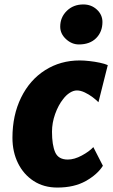

<svg xmlns="http://www.w3.org/2000/svg" viewBox="-20 -836 507 864"><path d="M238 8Q177 8 131.5 -21.5Q86 -51 61 -101.8Q36 -152.5 36 -216Q36 -317.5 75 -397Q114 -476.5 183 -520.2Q252 -564 339 -564Q358.5 -564 382.8 -561.2Q407 -558.5 429.2 -553.8Q451.5 -549 465 -543L423 -376Q413.5 -386 397 -398.5Q380.5 -411 361.5 -420Q342.5 -429 326 -429Q310.5 -429 294 -418.5Q277.5 -408 264 -390Q242.5 -363 228.2 -323.2Q214 -283.5 214 -243Q214 -184 228.2 -151Q242.5 -118 285 -118Q314.5 -118 348.2 -136.2Q382 -154.5 400 -174L443 -90Q418.5 -51 366.2 -21.5Q314 8 238 8ZM335 -636Q303 -636 277 -660Q251 -684 251 -716Q251 -758 280.5 -787Q310 -816 355 -816Q391 -816 416 -792.8Q441 -769.5 441 -737Q441 -693 412.8 -664.5Q384.5 -636 335 -636Z"/></svg>

Font: Merriweather Sans ExtraBold
Style: Italic
Weight: 800
Italic angle: -7.5°
Designer: Eben Sorkin
Foundry: Eben Sorkin
Version: Version 2.001; ttfautohint (v1.8.3)